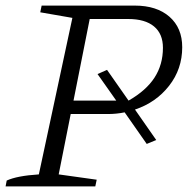

<svg xmlns="http://www.w3.org/2000/svg" viewBox="-27 -667 684 687"><path d="M-7 0 -3 -21Q34 -38 112 -43L232 -603L117 -623L122 -647H455Q534 -647 579.5 -607Q625 -567 625 -498Q625 -420 578 -360Q531 -300 456 -275L532 -166L498 -152L419 -265Q390 -259 359 -259H226L183 -43L319 -24L314 0ZM356 -417 433 -307Q496 -343 526 -389.5Q556 -436 556 -496Q556 -546 524 -572.5Q492 -599 432 -599H294L236 -307H389L322 -402Z"/></svg>

Font: Piazzolla SC Light
Style: Italic
Weight: 300
Italic angle: -11.3°
Designer: Juan Pablo del Peral
Foundry: Huerta Tipografica
Version: Version 1.330